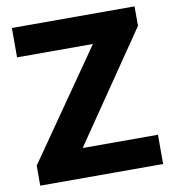

<svg xmlns="http://www.w3.org/2000/svg" viewBox="-80 -782 771 852"><g transform="rotate(-10 305.0 -355.5)"><path d="M30.3 -578.6V-710.9H583V-623L247.1 -131.8H586.4V0H32.7V-90.3L372.1 -578.6Z"/></g></svg>

Font: Mardoto Black
Style: Regular
Weight: 900
Designer: Christian Robertson, Vahan Hovhannisyan
Foundry: Google
Version: Version 1.000